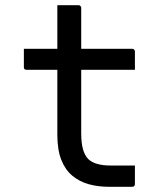

<svg xmlns="http://www.w3.org/2000/svg" viewBox="-20 -720 640 740"><path d="M72 -532H489Q494 -532 497 -529Q500 -526 500 -521Q500 -509 500 -497.5Q500 -486 500 -475Q500 -464 500 -451H83Q80 -451 78 -451.5Q76 -452 74.5 -453.5Q73 -455 72.5 -457Q72 -459 72 -462Q72 -475 72 -486Q72 -497 72 -508.5Q72 -520 72 -532ZM500 -82Q500 -65 500 -47Q500 -29 500 -11Q500 -6 497.5 -3Q495 0 489 0Q486 0 476 0Q466 0 452.5 0Q439 0 426 0Q413 0 402 0Q358 0 322 -10Q286 -20 258.5 -43Q231 -66 216 -104.5Q201 -143 201 -201Q201 -251 201 -301Q201 -351 201 -400.5Q201 -450 201 -500Q201 -550 201 -600Q201 -625 201 -650Q201 -675 201 -700Q222 -700 242 -700Q262 -700 282 -700Q286 -700 288 -698.5Q290 -697 291.5 -695Q293 -693 293 -689Q293 -629 293 -569Q293 -509 293 -448.5Q293 -388 293 -327.5Q293 -267 293 -207Q293 -170 299.5 -146Q306 -122 320 -107Q334 -94 355.5 -88Q377 -82 408 -82Q421 -82 434 -82Q447 -82 460 -82Q473 -82 486 -82Z"/></svg>

Font: Rec Mono Linear
Style: Regular
Weight: 400
Monospace: yes
Version: Version 1.085; ttfautohint (v1.8.4.7-5d5b)